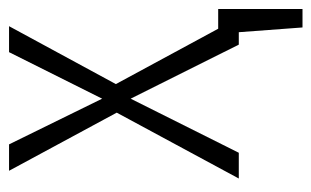

<svg xmlns="http://www.w3.org/2000/svg" viewBox="-156 -408 708 437"><g transform="rotate(-90 198.5 -189.0)"><path d="M352.1 -46.9H397V145H355L344.2 0H315.9L192.9 -246.1L69.8 0H11.2L161.1 -277.8L28.8 -522.9H88.9L192.9 -311L298.8 -522.9H357.9L226.1 -279.8Z"/></g></svg>

Font: Fira Sans Compressed Light
Style: Regular
Weight: 300
Width: 1
Designer: Carrois Corporate & Edenspiekermann AG
Foundry: Carrois Corporate GbR & Edenspiekermann AG
Version: Version 4.203;PS 004.203;hotconv 1.0.88;makeotf.lib2.5.64775